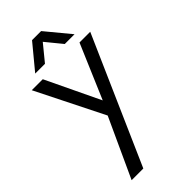

<svg xmlns="http://www.w3.org/2000/svg" viewBox="-271 -679 987 987"><g transform="rotate(-45 222.5 -185.5)"><path d="M194 -72 10 -440H90L231 -145L357 -440H435L131 250H46ZM193 -621H259L369 -488H298L217 -587H235L154 -488H83Z"/></g></svg>

Font: Teachers[wght]
Style: Regular
Weight: 400
Designer: Alfredo Marco Pradil & Chank Diesel
Version: Version 1.000;Glyphs 3.1.2 (3151)